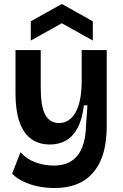

<svg xmlns="http://www.w3.org/2000/svg" viewBox="-20 -774 618 966"><path d="M254 172Q215 172 175.5 164.5Q136 157 101 141Q66 125 41 100L83 -8Q113 26 158 42.5Q203 59 249 59Q304 59 339.5 36Q375 13 393.5 -33Q412 -79 413 -146L420 -244H402Q394 -174 370.5 -130.5Q347 -87 312 -67Q277 -47 231 -47Q174 -47 135.5 -76Q97 -105 77.5 -162Q58 -219 58 -302V-522H185V-332Q185 -239 207.5 -197Q230 -155 278 -155Q303 -155 323.5 -168Q344 -181 359 -206.5Q374 -232 382 -270Q390 -308 391 -358V-522H517V-141Q517 -84 507.5 -35Q498 14 477.5 52Q457 90 426 117Q395 144 352 158Q309 172 254 172ZM135 -570V-667L291 -754L447 -667V-570L291 -657Z"/></svg>

Font: Bricolage Grotesque 36pt SemiBold
Style: Regular
Weight: 600
Designer: Mathieu Triay
Foundry: Atelier Triay
Version: Version 1.001;gftools[0.9.33.dev8+g029e19f]